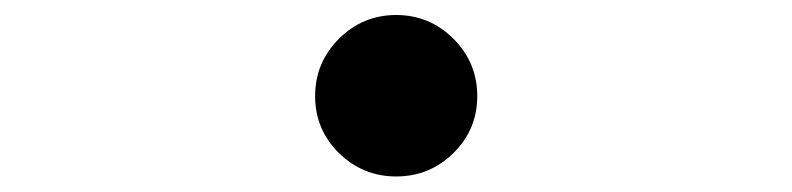

<svg xmlns="http://www.w3.org/2000/svg" viewBox="-20 -506 1040 252"><path d="M424.8 -305.2Q393.6 -335.9 393.6 -379.9Q393.6 -423.8 424.8 -455.1Q456.1 -486.3 500 -486.3Q543.9 -486.3 575.2 -455.1Q606.4 -423.8 606.4 -379.9Q606.4 -335.9 575.2 -305.2Q543.9 -274.4 500 -274.4Q456.1 -274.4 424.8 -305.2Z"/></svg>

Font: Gen Shin Gothic Monospace Regular
Style: Regular
Weight: 400
Designer: [Source Han Sans]
Ryoko NISHIZUKA  (kana & ideographs); Paul D. Hunt (Latin, Greek & Cyrillic); Wenlong ZHANG  (bopomofo
Version: Version 1.002.20150607